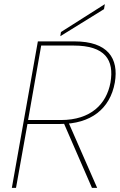

<svg xmlns="http://www.w3.org/2000/svg" viewBox="-20 -903 576 923"><path d="M511 -506C492 -403 417 -326 273 -326H115L178 -684H334C485 -684 530 -615 511 -506ZM162 -704 37 0H57L112 -307H270C416 -307 509 -379 532 -506C552 -623 498 -704 338 -704ZM285 -315 422 0H447L309 -315ZM273 -749 270 -729 480 -859 484 -883Z"/></svg>

Font: Poppins Devanagari Thin
Style: Italic
Weight: 100
Italic angle: -10°
Designer: Ninad Kale (Devanagari), Jonny Pinhorn (Latin)
Foundry: Indian Type Foundry
Version: 4.005